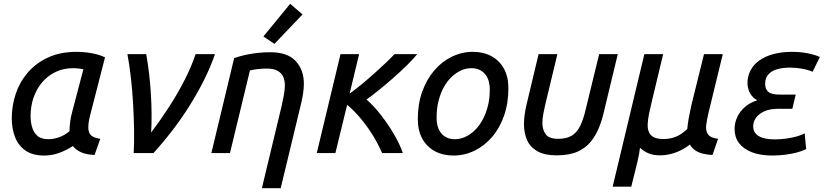

<svg xmlns="http://www.w3.org/2000/svg" viewBox="-20 -806 4337 1011"><path d="M212 13Q152 13 114.5 -13Q77 -39 59.5 -83.5Q42 -128 42 -183Q42 -249 62.5 -311Q83 -373 125.5 -423Q168 -473 232.5 -503Q297 -533 383 -533Q408 -533 435 -530Q462 -527 487.5 -520.5Q513 -514 533 -504L458 -212Q452 -191 448.5 -171.5Q445 -152 445 -135Q445 -108 459 -94Q473 -80 508 -75L478 10Q435 8 407.5 -4Q380 -16 364 -37Q330 -15 292 -1Q254 13 212 13ZM235 -73Q260 -73 289 -82.5Q318 -92 346 -115Q346 -138 349.5 -165Q353 -192 361 -220L419 -441Q413 -443 396 -445Q379 -447 365 -447Q314 -447 272.5 -427Q231 -407 201.5 -372Q172 -337 156.5 -291.5Q141 -246 141 -194Q141 -166 148.5 -138Q156 -110 176 -91.5Q196 -73 235 -73Z M684 0Q687 -56 686 -122Q685 -188 681 -257.5Q677 -327 669.5 -394Q662 -461 651 -521H750Q768 -419 774.5 -311.5Q781 -204 776 -108Q827 -176 873 -247.5Q919 -319 954 -388.5Q989 -458 1010 -521H1112Q1089 -454 1054.5 -385Q1020 -316 978 -249Q936 -182 887.5 -119Q839 -56 788 0Z M1359 185 1463 -248Q1469 -274 1474.5 -304.5Q1480 -335 1480 -356Q1480 -380 1472 -400Q1464 -420 1443 -432.5Q1422 -445 1383 -445Q1359 -445 1335.5 -442Q1312 -439 1296 -435L1191 0H1093L1213 -500Q1244 -511 1275 -517.5Q1306 -524 1338 -527.5Q1370 -531 1403 -531Q1494 -531 1537 -484.5Q1580 -438 1580 -365Q1580 -343 1576.5 -318Q1573 -293 1567 -267L1458 185ZM1425 -575 1367 -614 1508 -786 1573 -730Z M1648 0 1773 -521H1871L1821 -313Q1854 -337 1888.5 -365.5Q1923 -394 1955 -423Q1987 -452 2014 -477.5Q2041 -503 2057 -521H2177Q2155 -494 2122.5 -462Q2090 -430 2052.5 -397Q2015 -364 1978 -334Q1941 -304 1910 -282Q1949 -248 1987 -199Q2025 -150 2055.5 -97.5Q2086 -45 2101 0H1992Q1970 -51 1940 -98.5Q1910 -146 1876 -186Q1842 -226 1808 -254L1746 0Z M2367 13Q2312 13 2269.5 -10Q2227 -33 2203.5 -76Q2180 -119 2180 -179Q2180 -259 2203.5 -324Q2227 -389 2267 -435.5Q2307 -482 2359.5 -507.5Q2412 -533 2470 -533Q2526 -533 2568 -510Q2610 -487 2633.5 -444.5Q2657 -402 2657 -342Q2657 -262 2634 -196.5Q2611 -131 2571 -84.5Q2531 -38 2478.5 -12.5Q2426 13 2367 13ZM2375 -73Q2403 -73 2429.5 -85Q2456 -97 2479.5 -119.5Q2503 -142 2520.5 -174Q2538 -206 2548.5 -246Q2559 -286 2559 -333Q2559 -388 2532.5 -417.5Q2506 -447 2462 -447Q2434 -447 2407.5 -435Q2381 -423 2357.5 -400.5Q2334 -378 2316.5 -346Q2299 -314 2289 -274Q2279 -234 2279 -187Q2279 -132 2305 -102.5Q2331 -73 2375 -73Z M2910 12Q2848 12 2810 -9.5Q2772 -31 2755.5 -68Q2739 -105 2739 -153Q2739 -176 2742.5 -201.5Q2746 -227 2752 -253L2816 -521H2915L2852 -259Q2846 -233 2841 -207Q2836 -181 2836 -158Q2836 -123 2853.5 -99Q2871 -75 2919 -75Q2962 -75 2989.5 -91Q3017 -107 3034.5 -142Q3052 -177 3065 -234L3135 -521H3233L3161 -222Q3151 -176 3134 -134Q3117 -92 3090 -59Q3063 -26 3020 -7Q2977 12 2910 12Z M3206 177 3373 -521H3472L3412 -271Q3404 -239 3398 -209Q3392 -179 3390.5 -154.5Q3389 -130 3396.5 -111.5Q3404 -93 3422.5 -83.5Q3441 -74 3475 -74Q3509 -74 3539 -86Q3569 -98 3599 -127Q3601 -153 3606.5 -183Q3612 -213 3620 -250L3687 -521H3786L3710 -209Q3702 -175 3698.5 -146.5Q3695 -118 3708 -99Q3721 -80 3761 -75L3732 10Q3707 9 3683 3.5Q3659 -2 3640.5 -14.5Q3622 -27 3613 -45Q3577 -17 3536.5 -2.5Q3496 12 3455 12Q3420 12 3394 1Q3368 -10 3350 -28Q3348 -12 3345 5Q3342 22 3337 44L3304 177Z M4047 13Q3983 13 3938.5 -4.5Q3894 -22 3871 -53Q3848 -84 3848 -127Q3848 -159 3862 -189.5Q3876 -220 3903.5 -243.5Q3931 -267 3968 -278Q3944 -290 3930 -314.5Q3916 -339 3916 -369Q3916 -404 3931.5 -434.5Q3947 -465 3977.5 -487Q4008 -509 4051.5 -521Q4095 -533 4151 -533Q4192 -533 4230 -526Q4268 -519 4297 -506L4259 -428Q4237 -438 4205 -444Q4173 -450 4140 -450Q4105 -450 4075.5 -442.5Q4046 -435 4027.5 -416Q4009 -397 4009 -364Q4009 -337 4025.5 -322.5Q4042 -308 4084 -308H4170L4152 -233H4076Q4033 -233 4004 -219.5Q3975 -206 3960.5 -185.5Q3946 -165 3946 -141Q3946 -107 3975 -89.5Q4004 -72 4059 -72Q4090 -72 4121.5 -76.5Q4153 -81 4178.5 -88.5Q4204 -96 4217 -104L4225 -21Q4203 -10 4174 -2.5Q4145 5 4112 9Q4079 13 4047 13Z"/></svg>

Font: Ubuntu Sans Medium
Style: Italic
Weight: 500
Italic angle: -13.5°
Designer: Dalton Maag Ltd
Foundry: Dalton Maag Ltd
Version: Version 1.006